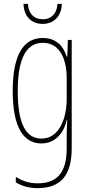

<svg xmlns="http://www.w3.org/2000/svg" viewBox="-20 -734 462 996"><path d="M301 -714H278C276 -667 249 -634 202 -634C155 -634 127 -665 125 -714H102C104 -645 147 -610 201 -610C260 -610 299 -651 301 -714ZM202 -537C92 -537 46 -433 46 -262C46 -76 100 10 195 10C266 10 311 -43 326 -111H329C326 -70 326 -43 326 -12V35C326 163 275 217 175 217C130 217 98 205 62 184V212C95 232 132 242 175 242C297 242 352 173 352 35V-527H332L329 -440H326C311 -489 276 -537 202 -537ZM202 -512C291 -512 326 -426 326 -329V-221C326 -126 291 -15 195 -15C114 -15 72 -93 72 -262C72 -411 107 -512 202 -512Z"/></svg>

Font: Noto Sans Kannada ExtraCondensed Thin
Style: Regular
Weight: 100
Width: 2
Designer: Jelle Bosma - Monotype Design Team
Foundry: Monotype Imaging Inc.
Version: Version 2.005